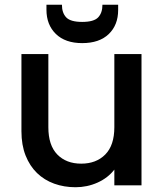

<svg xmlns="http://www.w3.org/2000/svg" viewBox="-20 -778 689 806"><path d="M574 0H460V-66Q433 -31 389.5 -11.5Q346 8 297 8Q249 8 207.5 -7Q166 -22 135.5 -51.5Q105 -81 87.5 -125Q70 -169 70 -227V-551H183V-244Q183 -168 220.5 -129.5Q258 -91 321 -91Q384 -91 422 -129.5Q460 -168 460 -244V-551H574ZM476 -736Q476 -673 436.5 -635Q397 -597 325 -597Q254 -597 214.5 -635.5Q175 -674 175 -737V-758H240Q240 -724 258 -705Q276 -686 325 -686Q374 -686 392 -705Q410 -724 410 -758H476Z"/></svg>

Font: SVN-Poppins Medium
Style: Regular
Weight: 500
Designer: Ninad Kale (Devanagari), Jonny Pinhorn (Latin)
Foundry: Indian Type Foundry
Version: Version 3.002 2017; ttfautohint (v1.8.3)